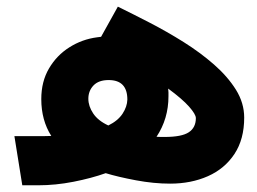

<svg xmlns="http://www.w3.org/2000/svg" viewBox="-20 -552 766 572"><path d="M22.9 -146.5H88.4Q101.1 -146.5 112.3 -146.5Q123.5 -146.5 132.8 -147Q103 -193.8 103 -256.8Q103 -309.1 126 -348.1Q148.9 -387.2 186.8 -411.1Q224.6 -435.1 269.5 -440.9L281.2 -442.4L281.7 -443.4L331.1 -532.2Q375 -510.7 426 -484.4Q477.1 -458 526.9 -426.8Q576.7 -395.5 617.4 -359.9Q658.2 -324.2 682.9 -284.7Q707.5 -245.1 707.5 -201.7Q707.5 -137.2 678.5 -93.3Q649.4 -49.3 599.4 -27.1Q549.3 -4.9 486.8 -4.9Q438 -4.9 384.8 -14.9Q331.5 -24.9 294.9 -36.1Q252.4 -21 199 -10.5Q145.5 0 94.2 0H46.4ZM302.7 -178.2Q331.5 -192.4 345.2 -213.4Q358.9 -234.4 359.4 -255.4Q359.4 -313.5 303.7 -313.5Q273.9 -313.5 258.5 -297.4Q243.2 -281.2 243.2 -257.8Q243.2 -235.8 257.6 -214.1Q272 -192.4 302.7 -178.2ZM481 -288.1Q481.9 -282.2 481.9 -276.6Q481.9 -271 481.9 -265.1Q481.9 -198.2 446.3 -144.5Q453.1 -144 459.2 -144Q465.3 -144 470.7 -144Q521.5 -144 542.5 -158Q563.5 -171.9 563.5 -200.2Q563.5 -211.4 543.2 -234.4Q522.9 -257.3 481 -288.1Z"/></svg>

Font: Vazir Black FD-WOL-UI
Style: Black-FD-WOL-UI
Weight: 900
Designer: Saber Rastikerdar
Foundry: Saber Rastikerdar
Version: Version 30.0.0